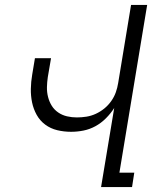

<svg xmlns="http://www.w3.org/2000/svg" viewBox="-20 -755 640 775"><path d="M388 0 441 -319Q427 -297 407.5 -277.5Q388 -258 365 -245.5Q342 -233 317 -228Q292 -223 267 -223Q238 -223 211 -229.5Q184 -236 162.5 -252Q141 -268 128 -291.5Q115 -315 109.5 -341.5Q104 -368 104.5 -396.5Q105 -425 110 -454L121 -520H186L173 -444Q170 -424 169.5 -403.5Q169 -383 174 -363.5Q179 -344 189 -328Q199 -312 215 -301Q231 -290 250.5 -285.5Q270 -281 290 -281Q309 -281 328.5 -284Q348 -287 366.5 -295.5Q385 -304 401 -317Q417 -330 429 -347Q441 -364 447.5 -382.5Q454 -401 457 -420L509 -735H574L462 -58H522L513 0Z"/></svg>

Font: Iosevka Light Extended Oblique
Style: Regular
Weight: 300
Width: 7
Italic angle: -9°
Monospace: yes
Designer: Belleve Invis
Foundry: Belleve Invis
Version: Version 32.5.0; ttfautohint (v1.8.4)